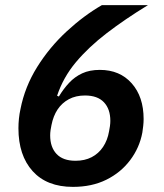

<svg xmlns="http://www.w3.org/2000/svg" viewBox="-20 -718 640 750"><path d="M265 12Q163 12 107.5 -49.5Q52 -111 52 -217Q52 -236 54 -255Q56 -274 60 -292Q77 -379 125 -456Q173 -533 240 -595Q307 -657 378 -698H558Q468 -643 397 -588.5Q326 -534 276.5 -475Q227 -416 203 -344L210 -341Q228 -371 250 -394.5Q272 -418 301 -431.5Q330 -445 370 -445Q448 -445 494.5 -392.5Q541 -340 541 -253Q541 -240 539.5 -226.5Q538 -213 536 -200Q525 -141 488.5 -92.5Q452 -44 395.5 -16Q339 12 265 12ZM275 -90Q311 -90 338 -104Q365 -118 382.5 -144Q400 -170 406 -205Q408 -215 409.5 -225.5Q411 -236 411 -246Q411 -292 386 -318.5Q361 -345 312 -345Q276 -345 249 -330.5Q222 -316 205 -290.5Q188 -265 181 -229Q179 -220 177.5 -209.5Q176 -199 176 -189Q176 -143 201 -116.5Q226 -90 275 -90Z"/></svg>

Font: IBM Plex Sans SemiBold
Style: Italic
Weight: 600
Italic angle: -11.31°
Designer: Mike Abbink, Paul van der Laan, Pieter van Rosmalen
Foundry: Bold Monday
Version: Version 3.201